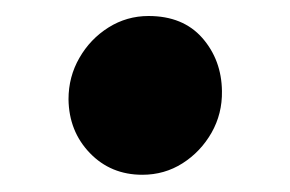

<svg xmlns="http://www.w3.org/2000/svg" viewBox="-20 -202 354 234"><path d="M153.5 11Q115 11 89.5 -15.5Q64 -42 63.5 -81Q63.5 -108.5 76.8 -131.5Q90 -154.5 112.2 -168.5Q134.5 -182.5 161 -182.5Q203 -182.5 226.5 -155.8Q250 -129 250.5 -91Q251 -63.5 237.8 -40.2Q224.5 -17 202.5 -3Q180.5 11 153.5 11Z"/></svg>

Font: Koeln Type Sans
Style: Bold
Weight: 700
Designer: Eben Sorkin
Foundry: Eben Sorkin
Version: Version 2.001